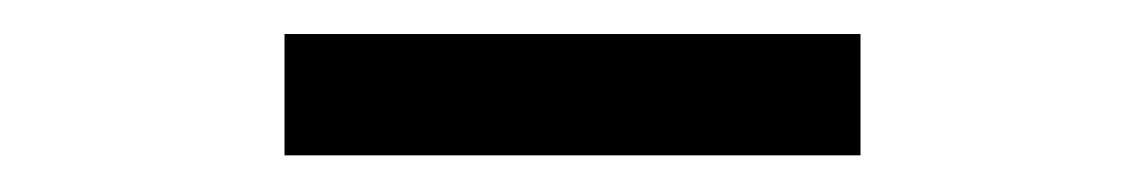

<svg xmlns="http://www.w3.org/2000/svg" viewBox="-20 -694 656 110"><path d="M143 -605V-674.5H473V-605Z"/></svg>

Font: Overpass Mono
Style: Regular
Weight: 400
Designer: Delve Withrington, Dave Bailey
Foundry: Delve Fonts LLC
Version: Version 4.000